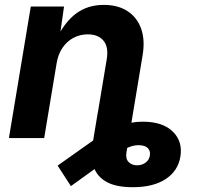

<svg xmlns="http://www.w3.org/2000/svg" viewBox="-20 -573 819 797"><path d="M530.8 204.1Q461.7 204.1 422 182Q382.4 159.8 368.9 119.6Q355.4 79.3 364.1 25.6L385.7 -105H532.3L504.9 59.1Q500.6 86.1 514 99.6Q527.4 113.2 549.3 113.2Q569.2 113.2 584.3 102.1Q599.3 90.9 602.1 72.6Q605 55.7 595.3 43.6Q585.6 31.6 561.9 30Q546.8 28.7 530.4 32.9Q514 37.1 492.4 48.4Q470.8 59.8 439.8 80.4L274.3 199.6L219.2 114.4L379.2 1.2Q419.8 -28.3 470.2 -48.1Q520.6 -67.9 572 -67.9Q655.6 -67.9 697.4 -26.7Q739.2 14.4 728.8 77.1Q719 136.6 667.8 170.3Q616.5 204.1 530.8 204.1ZM215.2 -311.3 163.4 0H17L107.8 -545.9H245.8L226.4 -409.6L216.4 -414.4Q248.8 -482 296.6 -517.4Q344.4 -552.7 410.7 -552.7Q469.5 -552.7 509.3 -526.8Q549.2 -500.8 565.9 -453.7Q582.7 -406.5 571.8 -342.4L514.9 0H368.5L423 -326.5Q431.6 -377.8 409.6 -404.1Q387.6 -430.4 344.2 -430.4Q311.6 -430.4 284.5 -415.7Q257.4 -401.1 239.3 -374.4Q221.2 -347.6 215.2 -311.3Z"/></svg>

Font: Adwaita Sans
Style: Italic
Weight: 400
Italic angle: -9.39999°
Designer: Rasmus Andersson
Foundry: rsms
Version: Version 4.001;git-9221beed3